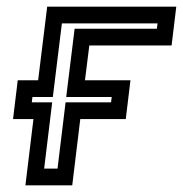

<svg xmlns="http://www.w3.org/2000/svg" viewBox="-20 -529 547 574"><path d="M30 -264 22 -198 19 -173H44H80L59 0L56 25H81H171H196L199 0L220 -173H331H356L359 -198L367 -264L370 -289H345H234L247 -393H468H493L496 -418L504 -484L507 -509H482H146H121L118 -484L94 -289H58H33L30 -264ZM77 -239H113H138L141 -264L165 -459H451L449 -443H228H203L200 -418L181 -264L178 -239H203H314L312 -223H201H176L173 -198L152 -25H112L133 -198L136 -223H111H75L77 -239Z"/></svg>

Font: Gamestation Text Outline
Style: Italic
Weight: 400
Designer: Jonas Hecksher
Foundry: Jonas Hecksher, Playtypeª, e-types AS
Version: Version 1.003